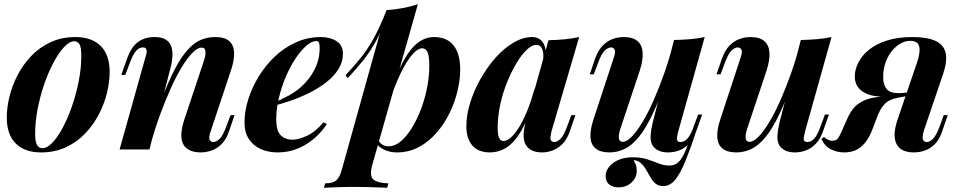

<svg xmlns="http://www.w3.org/2000/svg" viewBox="-20 -706 4540 907"><path d="M331 -511Q308 -511 282.5 -483.5Q257 -456 232.5 -410Q208 -364 188.5 -307Q169 -250 157.5 -189.5Q146 -129 146 -74Q146 -38 154.5 -22Q163 -6 180 -6Q203 -6 228 -32.5Q253 -59 277 -104Q301 -149 320.5 -205.5Q340 -262 352 -323Q364 -384 364 -441Q364 -483 355.5 -497Q347 -511 331 -511ZM12 -151Q12 -197 24.5 -249Q37 -301 63 -351Q89 -401 127.5 -441.5Q166 -482 218.5 -506.5Q271 -531 336 -531Q413 -531 455.5 -489Q498 -447 498 -366Q498 -320 485.5 -268Q473 -216 447 -166Q421 -116 382.5 -75.5Q344 -35 291.5 -10.5Q239 14 174 14Q97 14 54.5 -28Q12 -70 12 -151Z M686 0H545L666 -432Q671 -446 672.5 -457.5Q674 -469 670 -475.5Q666 -482 655 -482Q637 -482 622.5 -465.5Q608 -449 591 -403L572 -352H553L580 -428Q600 -485 632.5 -508Q665 -531 709 -531Q745 -531 764 -518.5Q783 -506 789.5 -485Q796 -464 794.5 -439.5Q793 -415 787 -391ZM718 -169Q757 -278 790.5 -348.5Q824 -419 856.5 -459Q889 -499 923 -515Q957 -531 996 -531Q1044 -531 1065 -510Q1086 -489 1086 -454.5Q1086 -420 1073 -380L975 -85Q965 -57 970 -46Q975 -35 988 -35Q1001 -35 1017 -49.5Q1033 -64 1051 -114L1069 -162H1088L1063 -89Q1049 -47 1026.5 -25Q1004 -3 978.5 5.5Q953 14 929 14Q900 14 880 5.5Q860 -3 849 -19Q836 -39 836.5 -69.5Q837 -100 852 -145L942 -415Q948 -431 950 -446Q952 -461 949 -471Q946 -481 932 -481Q913 -481 889 -456.5Q865 -432 838.5 -388.5Q812 -345 786 -287Q760 -229 736 -163.5Q712 -98 693 -29Z M1263 -217Q1304 -233 1341 -253Q1378 -273 1404 -297Q1443 -332 1466.5 -378.5Q1490 -425 1490 -479Q1490 -499 1486 -505.5Q1482 -512 1474 -512Q1452 -512 1426.5 -489.5Q1401 -467 1376 -429.5Q1351 -392 1330.5 -344Q1310 -296 1297.5 -244Q1285 -192 1285 -143Q1285 -87 1306.5 -66.5Q1328 -46 1362 -46Q1389 -46 1429 -64Q1469 -82 1508 -128L1524 -120Q1503 -87 1469 -56Q1435 -25 1390 -5.5Q1345 14 1292 14Q1247 14 1211.5 -2Q1176 -18 1155.5 -49.5Q1135 -81 1135 -127Q1135 -180 1152.5 -236Q1170 -292 1202 -344.5Q1234 -397 1279 -439.5Q1324 -482 1379 -506.5Q1434 -531 1496 -531Q1540 -531 1570 -511.5Q1600 -492 1600 -452Q1600 -413 1578.5 -379Q1557 -345 1521 -317Q1485 -289 1440.5 -267Q1396 -245 1349.5 -229Q1303 -213 1262 -204Z M1975 -478Q1955 -478 1931.5 -452.5Q1908 -427 1884.5 -383Q1861 -339 1840 -283Q1819 -227 1805 -166L1823 -268Q1855 -362 1887 -420Q1919 -478 1954.5 -504.5Q1990 -531 2030 -531Q2091 -531 2122.5 -491.5Q2154 -452 2154 -377Q2154 -331 2141.5 -277.5Q2129 -224 2104 -172.5Q2079 -121 2042.5 -79Q2006 -37 1959 -11.5Q1912 14 1855 14Q1823 14 1796.5 2Q1770 -10 1758 -30L1765 -46Q1775 -29 1787.5 -22Q1800 -15 1816 -15Q1846 -15 1874 -39Q1902 -63 1926.5 -103Q1951 -143 1969.5 -192.5Q1988 -242 1998 -294.5Q2008 -347 2008 -395Q2008 -444 1999 -461Q1990 -478 1975 -478ZM1805 -658Q1847 -661 1883.5 -668Q1920 -675 1954 -686L1738 75Q1724 127 1745 143Q1766 159 1815 160L1809 181Q1786 180 1743 178.5Q1700 177 1651 177Q1611 177 1571 178.5Q1531 180 1510 181L1516 160Q1552 160 1568 146.5Q1584 133 1594 98ZM1612 -350Q1648 -389 1680 -427.5Q1712 -466 1742 -519Q1772 -572 1804 -652L1807 -636Q1786 -567 1757.5 -514.5Q1729 -462 1695 -420Q1661 -378 1623 -337Z M2359 -40Q2375 -40 2394 -57Q2413 -74 2433 -106.5Q2453 -139 2472 -186Q2491 -233 2507 -295L2485 -186Q2460 -112 2430 -68Q2400 -24 2366 -5Q2332 14 2295 14Q2239 14 2211 -19Q2183 -52 2183 -109Q2183 -163 2201.5 -222Q2220 -281 2251.5 -336Q2283 -391 2322.5 -435Q2362 -479 2406.5 -505Q2451 -531 2494 -531Q2527 -531 2545 -505Q2563 -479 2556 -424L2545 -418Q2550 -454 2541.5 -474Q2533 -494 2513 -494Q2493 -494 2468.5 -471Q2444 -448 2420 -408Q2396 -368 2375.5 -317.5Q2355 -267 2343 -211.5Q2331 -156 2331 -102Q2331 -68 2338 -54Q2345 -40 2359 -40ZM2571 -516Q2614 -517 2649 -520.5Q2684 -524 2716 -531L2585 -85Q2582 -72 2580.5 -60.5Q2579 -49 2583.5 -42Q2588 -35 2599 -35Q2612 -35 2628 -50.5Q2644 -66 2661 -114L2679 -162H2698L2673 -89Q2659 -48 2637 -26Q2615 -4 2590 5Q2565 14 2541 14Q2489 14 2467 -17Q2452 -39 2453.5 -71.5Q2455 -104 2467 -146Z M2973 50Q2979 61 2983.5 72Q2988 83 2988 101Q2988 133 2963.5 156Q2939 179 2901 179Q2875 179 2858 165.5Q2841 152 2841 126Q2841 91 2876.5 64Q2912 37 2970 37Q3009 37 3037.5 46.5Q3066 56 3091 66Q3116 76 3143 76Q3170 76 3187.5 57.5Q3205 39 3221.5 -2Q3238 -43 3261 -111L3274 -102Q3245 -13 3220.5 48.5Q3196 110 3171 141.5Q3146 173 3113 173Q3091 173 3077 161.5Q3063 150 3053 132Q3043 114 3032.5 96Q3022 78 3008 65Q2994 52 2973 50ZM3135 -351Q3098 -241 3064 -169.5Q3030 -98 2997.5 -58.5Q2965 -19 2931 -2.5Q2897 14 2859 14Q2817 14 2794.5 -4Q2772 -22 2769.5 -56Q2767 -90 2782 -137L2879 -432Q2889 -461 2883.5 -471.5Q2878 -482 2866 -482Q2853 -482 2837 -467.5Q2821 -453 2803 -403L2785 -355H2766L2791 -428Q2806 -470 2828.5 -492Q2851 -514 2876.5 -522.5Q2902 -531 2925 -531Q2970 -531 2992 -511.5Q3014 -492 3016 -456.5Q3018 -421 3002 -372L2912 -102Q2890 -36 2922 -36Q2941 -36 2965 -61Q2989 -86 3015.5 -130Q3042 -174 3068 -233Q3094 -292 3118 -360Q3142 -428 3160 -499ZM3184 -85Q3177 -60 3178 -47.5Q3179 -35 3195 -35Q3213 -35 3228.5 -52.5Q3244 -70 3259 -114L3278 -165H3297L3270 -89Q3257 -50 3235.5 -27.5Q3214 -5 3188.5 4.5Q3163 14 3136 14Q3109 14 3090.5 5Q3072 -4 3062 -20Q3052 -39 3053.5 -65.5Q3055 -92 3063 -126L3164 -517Q3205 -518 3241.5 -521Q3278 -524 3309 -531Z M3734 -351Q3697 -241 3663 -169.5Q3629 -98 3596.5 -58.5Q3564 -19 3530 -2.5Q3496 14 3458 14Q3416 14 3393.5 -4Q3371 -22 3368.5 -56Q3366 -90 3381 -137L3478 -432Q3488 -461 3482.5 -471.5Q3477 -482 3465 -482Q3452 -482 3436 -467.5Q3420 -453 3402 -403L3384 -355H3365L3390 -428Q3405 -470 3427.5 -492Q3450 -514 3475.5 -522.5Q3501 -531 3524 -531Q3569 -531 3591 -511.5Q3613 -492 3615 -456.5Q3617 -421 3601 -372L3511 -102Q3489 -36 3521 -36Q3540 -36 3564 -61Q3588 -86 3614.5 -130Q3641 -174 3667 -233Q3693 -292 3717 -360Q3741 -428 3759 -499ZM3783 -85Q3776 -60 3777 -47.5Q3778 -35 3794 -35Q3812 -35 3827.5 -52.5Q3843 -70 3858 -114L3877 -165H3896L3869 -89Q3856 -50 3834.5 -27.5Q3813 -5 3787.5 4.5Q3762 14 3735 14Q3708 14 3689.5 5Q3671 -4 3661 -20Q3651 -39 3652.5 -65.5Q3654 -92 3662 -126L3763 -517Q3804 -518 3840.5 -521Q3877 -524 3908 -531Z M4308 -399Q4323 -441 4324 -466Q4325 -491 4314 -502Q4303 -513 4280 -513Q4247 -513 4217.5 -489.5Q4188 -466 4170 -427.5Q4152 -389 4152 -342Q4152 -306 4168 -286Q4184 -266 4225 -266Q4240 -266 4256 -268Q4272 -270 4285 -273L4284 -257Q4259 -254 4221.5 -252Q4184 -250 4147 -250Q4088 -250 4053 -275Q4018 -300 4018 -345Q4018 -377 4034.5 -410Q4051 -443 4084.5 -470.5Q4118 -498 4169.5 -514.5Q4221 -531 4290 -531Q4360 -531 4399 -513Q4438 -495 4447 -456.5Q4456 -418 4435 -356L4343 -85Q4339 -70 4338.5 -59Q4338 -48 4343 -41.5Q4348 -35 4358 -35Q4372 -35 4387.5 -50.5Q4403 -66 4421 -114L4438 -162H4457L4432 -89Q4419 -48 4396.5 -25.5Q4374 -3 4348 5.5Q4322 14 4297 14Q4236 14 4215.5 -25Q4195 -64 4219 -138ZM3873 -59Q3882 -50 3892.5 -45.5Q3903 -41 3912 -41Q3930 -41 3938 -52Q3946 -63 3953 -79L3987 -155Q4007 -197 4036.5 -217Q4066 -237 4102.5 -244Q4139 -251 4178 -253Q4209 -255 4229 -258.5Q4249 -262 4274 -265L4268 -253Q4243 -248 4223 -244.5Q4203 -241 4186 -233.5Q4169 -226 4155 -210Q4141 -194 4128 -165L4104 -102Q4087 -56 4066 -31Q4045 -6 4021 4Q3997 14 3969 14Q3934 14 3905 -0.5Q3876 -15 3860 -50Z"/></svg>

Font: Playfair Display
Style: Bold Italic
Weight: 700
Italic angle: -14°
Designer: Claus Eggers Sørensen
Foundry: Claus Eggers Sørensen
Version: Version 1.203